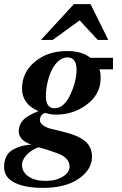

<svg xmlns="http://www.w3.org/2000/svg" viewBox="-72 -710 592 933"><path d="M477 -429V-373H411Q417 -361 417 -331Q417 -250 346 -199Q282 -153 201 -153Q174 -153 150 -161Q140 -161 131 -151Q122 -141 122 -125Q122 -113 137 -101.5Q152 -90 176 -84L226 -72Q307 -53 341 -24.5Q375 4 375 51Q375 114 310.5 158.5Q246 203 138 203Q49 203 -1.5 177.5Q-52 152 -52 102Q-52 43 -12 19Q28 -5 81 -7Q19 -28 19 -73Q19 -103 40 -126Q61 -149 115 -170Q35 -204 35 -280Q35 -358 97.5 -410Q160 -462 253 -462Q328 -462 367 -429ZM115 6Q108 7 90.5 17Q73 27 64 36Q35 64 35 91Q35 126 66.5 147.5Q98 169 148 169Q200 169 233 148.5Q266 128 266 100Q266 63 224 42Q207 34 165.5 20.5Q124 7 115 6ZM255 -431Q225 -431 198 -399Q175 -370 163 -326Q151 -282 151 -243Q151 -184 193 -184Q240 -184 271 -253Q300 -316 300 -372Q300 -431 255 -431ZM403 -516 315 -611 184 -516H127L287 -690H368L454 -516Z"/></svg>

Font: STIX
Style: Bold Italic
Weight: 700
Italic angle: -16.33°
Designer: MicroPress Inc., with final additions and corrections provided by Coen Hoffman, Elsevier (retired)
Version: Version 1.1.1